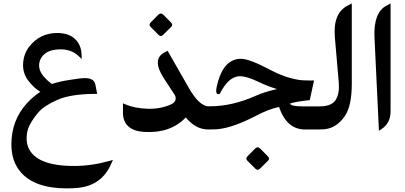

<svg xmlns="http://www.w3.org/2000/svg" viewBox="-20 -738 2311 1095"><path d="M615.7 192.9Q562 318.8 428.2 333Q397.5 336.4 361.3 336.4Q177.7 336.4 97.7 243.2Q44.9 181.2 44.9 85.9Q44.9 -51.8 133.3 -148.9Q169.9 -188.5 210 -214.4Q174.3 -235.4 141.1 -278.3Q108.4 -321.3 111.8 -377Q115.7 -432.1 146.5 -471.7Q207 -549.8 307.1 -549.8Q380.9 -549.8 417.5 -505.4Q443.8 -473.6 445.3 -425.3L446.3 -401.4L428.7 -418Q388.2 -456.5 326.7 -456.5Q264.6 -456.5 233.9 -429.7Q202.6 -402.8 203.1 -362.3Q203.6 -313 275.9 -258.8Q314.5 -272.5 376.5 -282.2Q438.5 -292.5 464.8 -292.5Q517.1 -292.5 523.9 -255.4L534.2 -202.6H522.5Q382.3 -202.1 306.2 -168Q230 -134.3 198.2 -96.2Q142.1 -29.3 134.3 19.5Q127 67.9 140.6 101.1Q184.1 208.5 402.3 208.5Q501.5 208.5 604.5 179.7L624 173.8Z M976.1 -197.3 915.5 -290Q843.8 -399.4 917.5 -438.5L936 -448.2L1056.2 -237.8Q1115.7 -133.3 1169.4 -131.3L1180.2 -130.9V0.5H1168.5Q1095.7 0.5 1039.6 -68.4Q952.1 23.9 800.3 14.2Q742.2 10.3 711.4 -17.6Q681.2 -45.4 681.2 -96.2V-148.9L694.3 -143.1Q750.5 -119.6 822.8 -117.7Q894.5 -115.7 954.1 -142.1Q989.3 -157.7 980 -189.5Q978.5 -193.4 976.1 -197.3ZM912.4 -653.2 955.6 -609.4Q968.4 -596.7 956.2 -584.5L910.2 -539.1Q896.9 -526.3 884.2 -539.1L838.8 -584.5Q826.1 -596.7 840.5 -611.1L882.5 -653.7Q896.9 -668.1 912.4 -653.2Z M1633.8 -147.5Q1637.2 -131.3 1707.5 -131.3H1807.1V0.5H1719.7Q1615.2 0.5 1571.3 -127.9Q1513.7 -116.7 1434.1 -74.7Q1289.1 0 1197.8 0H1168.5V-131.8H1176.3Q1304.2 -131.8 1436.5 -190.9Q1487.3 -213.9 1559.6 -230Q1502.4 -247.6 1460 -268.6Q1378.4 -308.1 1337.4 -302.7Q1279.3 -294.4 1232.9 -201.7H1222.7Q1203.1 -202.1 1223.6 -273.9Q1259.8 -399.9 1351.6 -402.8Q1399.9 -404.3 1524.4 -337.9Q1602.1 -296.4 1682.6 -282.7Q1704.6 -278.8 1758.3 -278.8L1771 -279.3L1746.6 -167Q1666.5 -158.7 1633.8 -147.5ZM1464.7 110 1507.9 153.8Q1520.6 166.5 1508.4 178.7L1462.5 224.1Q1449.2 236.8 1436.4 224.1L1391 178.7Q1378.3 166.5 1392.7 152.1L1434.8 109.5Q1449.2 95.1 1464.7 110Z M1986.3 -260.3Q1986.3 -131.3 1945.3 -74.2Q1894 0 1814 0H1796.9V-131.3H1803.2Q1871.6 -131.3 1895 -168.9Q1917 -204.6 1912.1 -266.1L1889.6 -527.3Q1878.4 -664.1 1964.4 -707L1986.3 -718.3Z M2185.1 -706.5 2207.5 -718.3V-103Q2207.5 -35.2 2155.3 -1.5L2141.1 7.8L2115.7 -524.4Q2109.4 -667.5 2185.1 -706.5Z"/></svg>

Font: Gandom
Style: Bold
Weight: 700
Foundry: DejaVu fonts team - Redesigned by Saber Rastikerdar - Based on Samim Font
Version: Version 0.3